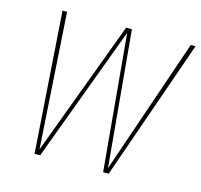

<svg xmlns="http://www.w3.org/2000/svg" viewBox="-100 -790 939 898"><g transform="rotate(15 369.5 -340.5)"><path d="M739 -681 501 0H474L414 -659L169 0H142L95 -681H117L159 -26L403 -681H431L491 -24L716 -681Z"/></g></svg>

Font: Fira Sans Condensed Thin
Style: Italic
Weight: 250
Width: 3
Italic angle: -8°
Designer: Carrois Corporate & Edenspiekermann AG
Foundry: Carrois Corporate GbR & Edenspiekermann AG
Version: Version 4.203